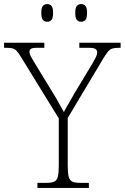

<svg xmlns="http://www.w3.org/2000/svg" viewBox="-30 -924 613 944"><path d="M154 0V-25H198Q222 -25 235.5 -30.5Q249 -36 254 -54Q259 -72 259 -108V-342L73 -644Q61 -664 52 -673.5Q43 -683 32 -686Q21 -689 0 -689H-10V-714H188V-689H154Q128 -689 121.5 -683.5Q115 -678 115 -669Q115 -659 121.5 -647Q128 -635 137 -620L215 -492Q234 -462 251.5 -431.5Q269 -401 284 -373Q292 -389 306.5 -413.5Q321 -438 339 -470L427 -616Q436 -632 442 -644.5Q448 -657 448 -667Q448 -677 439.5 -683Q431 -689 405 -689H360V-714H563V-689H555Q535 -689 523 -685.5Q511 -682 502 -671.5Q493 -661 480 -640L303 -344V-109Q303 -72 308 -54Q313 -36 326.5 -30.5Q340 -25 364 -25H407V0ZM369 -817Q356 -817 348 -826Q340 -835 340 -861Q340 -886 348 -895Q356 -904 369 -904Q382 -904 390 -895Q398 -886 398 -861Q398 -835 390 -826Q382 -817 369 -817ZM202 -817Q189 -817 181 -826Q173 -835 173 -861Q173 -886 181 -895Q189 -904 202 -904Q215 -904 223 -895Q231 -886 231 -861Q231 -835 223 -826Q215 -817 202 -817Z"/></svg>

Font: Noto Serif Tamil ExtraLight
Style: Italic
Weight: 200
Italic angle: -12°
Designer: Indian Type Foundry, Tom Grace, and the Monotype Design Team
Foundry: Monotype Imaging Inc.
Version: Version 2.003; ttfautohint (v1.8.4.7-5d5b)